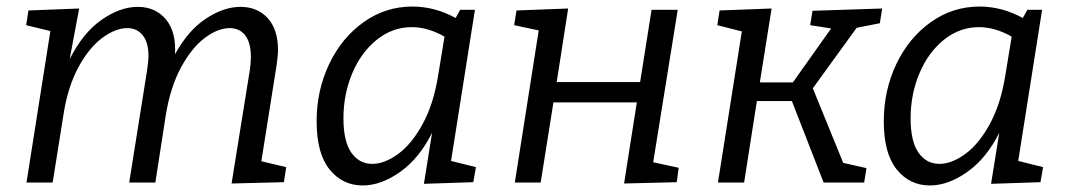

<svg xmlns="http://www.w3.org/2000/svg" viewBox="-20 -558 3266 587"><path d="M779 -65 855 -47 848 -1 688 3 744 -345Q747 -366 747 -384Q747 -427 730 -449.5Q713 -472 682 -472Q646 -472 606 -442Q566 -412 533.5 -352Q501 -292 487 -207L455 0H375L430 -345Q434 -375 434 -386Q434 -428 416.5 -450Q399 -472 369 -472Q333 -472 292.5 -442Q252 -412 219.5 -352Q187 -292 174 -207L141 0H61L134 -463L60 -481L67 -526L222 -532L193 -377Q233 -457 290 -497Q347 -537 401 -537Q455 -537 487 -499Q519 -461 515 -392Q555 -465 609.5 -501Q664 -537 715 -537Q767 -537 798.5 -502.5Q830 -468 830 -404Q830 -391 826 -361Z M1359 -66 1435 -47 1427 -1 1276 4 1301 -152Q1262 -74 1203.5 -32.5Q1145 9 1089 9Q1027 9 987.5 -40Q948 -89 948 -187Q948 -282 986.5 -362.5Q1025 -443 1092 -490.5Q1159 -538 1241 -538Q1309 -538 1373 -503L1387 -528H1432ZM1319 -324 1339 -446Q1288 -475 1239 -475Q1180 -475 1132 -436.5Q1084 -398 1057 -334Q1030 -270 1030 -196Q1030 -126 1054 -91.5Q1078 -57 1118 -57Q1156 -57 1197.5 -87.5Q1239 -118 1272 -178.5Q1305 -239 1319 -324Z M2052 -528 1977 -62 2055 -45 2049 -1 1888 3 1927 -245H1672L1633 0H1554L1627 -465L1552 -481L1559 -526L1717 -532L1682 -307H1937L1972 -528Z M2670 -487 2599 -473 2465 -288 2558 -60 2629 -44 2622 0H2498L2401 -249H2294L2255 0H2175L2248 -462L2173 -481L2180 -526L2339 -532L2303 -306H2404L2521 -471L2457 -481L2464 -525L2677 -532Z M3093 -66 3169 -47 3161 -1 3010 4 3035 -152Q2996 -74 2937.5 -32.5Q2879 9 2823 9Q2761 9 2721.5 -40Q2682 -89 2682 -187Q2682 -282 2720.5 -362.5Q2759 -443 2826 -490.5Q2893 -538 2975 -538Q3043 -538 3107 -503L3121 -528H3166ZM3053 -324 3073 -446Q3022 -475 2973 -475Q2914 -475 2866 -436.5Q2818 -398 2791 -334Q2764 -270 2764 -196Q2764 -126 2788 -91.5Q2812 -57 2852 -57Q2890 -57 2931.5 -87.5Q2973 -118 3006 -178.5Q3039 -239 3053 -324Z"/></svg>

Font: Bitter Pro
Style: Italic
Weight: 400
Italic angle: -9°
Designer: Sol Matas, and Bitter project Authors
Foundry: Sol Matas
Version: Version 1.010